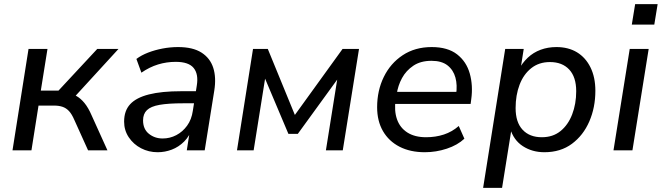

<svg xmlns="http://www.w3.org/2000/svg" viewBox="-20 -722 3178 922"><path d="M40 0 117 -487H208L176 -287H261L447 -487H549L331 -249L300 -274Q325 -273 346 -261.5Q367 -250 385.5 -227.5Q404 -205 420 -168L496 0H403L337 -146Q325 -174 311.5 -188.5Q298 -203 280.5 -209Q263 -215 239 -215H165L131 0Z M737 9Q694 9 657.5 -10Q621 -29 598.5 -62.5Q576 -96 576 -138Q576 -190 605 -221.5Q634 -253 695 -268.5Q756 -284 851 -284H932L923 -226H861Q788 -226 746 -218.5Q704 -211 685.5 -193Q667 -175 667 -144Q667 -102 695 -79.5Q723 -57 761 -57Q796 -57 826.5 -73Q857 -89 878.5 -118.5Q900 -148 906 -190L925 -311Q934 -366 910 -395.5Q886 -425 824 -425Q780 -425 739 -412.5Q698 -400 659 -373L635 -439Q659 -457 691.5 -469.5Q724 -482 761 -489Q798 -496 835 -496Q906 -496 947.5 -469.5Q989 -443 1004 -396.5Q1019 -350 1009 -287L963 0H877L894 -109H904Q891 -69 864.5 -42.5Q838 -16 805 -3.5Q772 9 737 9Z M1118 0 1195 -487H1266L1396 -170L1625 -487H1704L1626 0H1545L1606 -382H1630L1410 -79H1365L1237 -382H1259L1198 0Z M2020 9Q1950 9 1898.5 -17.5Q1847 -44 1819 -92.5Q1791 -141 1791 -207Q1791 -287 1823 -352.5Q1855 -418 1914 -457Q1973 -496 2053 -496Q2130 -496 2175 -461Q2220 -426 2236 -368.5Q2252 -311 2243 -246L2240 -223H1862L1870 -281H2188L2170 -267Q2177 -313 2167 -349.5Q2157 -386 2129 -408Q2101 -430 2052 -430Q2000 -430 1965 -406.5Q1930 -383 1910.5 -347Q1891 -311 1885 -270L1880 -245Q1872 -190 1886.5 -149Q1901 -108 1936.5 -85.5Q1972 -63 2026 -63Q2072 -63 2111.5 -76Q2151 -89 2183 -117L2210 -56Q2177 -25 2125.5 -8Q2074 9 2020 9Z M2300 180 2406 -487H2495L2479 -386H2470Q2488 -420 2514.5 -445Q2541 -470 2576 -483Q2611 -496 2652 -496Q2709 -496 2750.5 -471Q2792 -446 2815.5 -398.5Q2839 -351 2839 -286Q2839 -206 2810 -139Q2781 -72 2726.5 -31.5Q2672 9 2594 9Q2536 9 2491 -20Q2446 -49 2429 -107H2437L2391 180ZM2582 -63Q2635 -63 2671.5 -92.5Q2708 -122 2727.5 -172.5Q2747 -223 2747 -284Q2747 -352 2713.5 -388Q2680 -424 2621 -424Q2568 -424 2531 -394.5Q2494 -365 2475 -315Q2456 -265 2456 -203Q2456 -135 2489.5 -99Q2523 -63 2582 -63Z M3014 -604 3030 -702H3138L3122 -604ZM2926 0 3004 -487H3095L3017 0Z"/></svg>

Font: Nunito Sans 12pt Medium
Style: Italic
Weight: 500
Italic angle: -9°
Designer: Vernon Adams
Foundry: Vernon Adams
Version: Version 3.101;gftools[0.9.27]